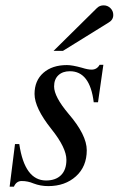

<svg xmlns="http://www.w3.org/2000/svg" viewBox="-20 -684 443 717"><path d="M180 -494 342 -654Q352 -664 367 -664Q382 -664 392.5 -653.5Q403 -643 403 -628Q403 -610 386 -600L215 -494ZM366 -442 346 -302H330Q316 -418 241 -418Q214 -418 198 -403Q182 -388 182 -361Q182 -323 236 -259Q304 -180 304 -123Q304 -62 263.5 -25.5Q223 11 160 11Q131 11 105 1Q84 -8 61 -8Q41 -8 32 13H16L36 -146H52Q72 -10 152 -10Q188 -10 208 -30Q228 -50 228 -87Q228 -132 172 -202Q109 -281 109 -333Q109 -383 142 -412Q175 -441 230 -441Q250 -441 286 -431Q308 -424 322 -424Q342 -424 352 -442Z"/></svg>

Font: STIX MathJax Latin
Style: Italic
Weight: 400
Italic angle: -16.33°
Designer: MicroPress Inc., with final additions and corrections provided by Coen Hoffman, Elsevier (retired)
Version: Version 1.1.1